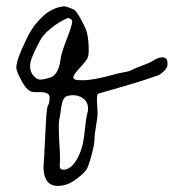

<svg xmlns="http://www.w3.org/2000/svg" viewBox="-20 -489 556 614"><path d="M292 -128.9Q292 -135.7 291 -148.4Q290 -161.1 290 -171.9Q290 -188.5 293.9 -189.5Q327.1 -199.2 358.4 -208Q389.6 -216.8 409.7 -223.1Q429.7 -229.5 445.3 -234.4Q460.9 -239.3 468.3 -242.2Q475.6 -245.1 476.6 -245.1Q489.3 -247.1 502.4 -259.8Q515.6 -272.5 515.6 -282.2Q515.6 -282.2 515.6 -282.2Q515.6 -285.2 515.6 -287.1Q515.6 -305.7 499 -305.7Q487.3 -305.7 472.7 -296.9Q463.9 -290 436 -279.8Q408.2 -269.5 402.3 -265.6Q394.5 -261.7 388.2 -260.3Q381.8 -258.8 373 -257.3Q364.3 -255.9 355.5 -253.9Q350.6 -252.9 341.8 -250Q278.3 -232.4 245.1 -232.4Q225.6 -232.4 220.7 -234.4Q214.8 -236.3 214.8 -242.2Q214.8 -251 238.3 -275.4Q260.7 -299.8 261.7 -308.6Q263.7 -315.4 263.7 -329.1Q263.7 -358.4 258.8 -381.8Q255.9 -395.5 241.7 -421.9Q227.5 -448.2 218.8 -457Q215.8 -459 203.1 -463.9Q190.4 -468.8 185.5 -468.8Q185.5 -468.8 185.5 -468.8Q147.5 -465.8 114.7 -434.6Q82 -403.3 63.5 -361.3Q32.2 -297.9 32.2 -272.5Q32.2 -263.7 44.9 -238.3Q57.6 -212.9 67.4 -204.1Q75.2 -197.3 80.1 -195.8Q85 -194.3 100.6 -194.3Q102.5 -194.3 110.4 -194.3Q111.3 -194.3 111.3 -194.3Q138.7 -194.3 138.7 -176.8Q138.7 -161.1 133.8 -152.3Q129.9 -147.5 127.4 -107.4Q125 -67.4 123 -22.9Q121.1 21.5 120.1 28.3Q119.1 36.1 119.1 43Q119.1 105.5 165 105.5Q177.7 105.5 193.4 100.6Q208 96.7 231.9 77.6Q255.9 58.6 259.8 46.9Q267.6 28.3 274.9 -1Q282.2 -30.3 282.2 -43.9Q282.2 -58.6 287.1 -85.9Q292 -113.3 292 -128.9ZM109.4 -234.4Q98.6 -234.4 90.8 -243.2Q76.2 -256.8 76.2 -277.3Q76.2 -298.8 97.7 -338.9Q103.5 -349.6 105.5 -354.5Q115.2 -376 142.1 -397.9Q168.9 -419.9 197.3 -431.6Q210.9 -428.7 210.9 -419.9Q210.9 -409.2 193.4 -363.8Q175.8 -318.4 173.8 -299.8Q167 -248 138.7 -240.2Q118.2 -234.4 109.4 -234.4ZM171.9 15.6Q171.9 2.9 169.9 -30.3Q168 -63.5 168 -80.1Q168 -104.5 171.9 -118.2Q175.8 -152.3 180.2 -165Q184.6 -177.7 193.4 -181.6Q203.1 -184.6 212.9 -184.6Q233.4 -184.6 247.6 -172.9Q261.7 -161.1 261.7 -141.6Q261.7 -133.8 258.8 -125Q253.9 -103.5 251 -70.3Q245.1 -3.9 218.8 31.2Q202.1 53.7 182.6 53.7Q170.9 53.7 170.9 41Q170.9 39.1 171.4 32.2Q171.9 25.4 171.9 15.6Z"/></svg>

Font: 辰宇落雁體 Thin
Style: Regular
Weight: 100
Designer: Written by Liu, Wei-Chen; Created by Wang, Li-Yu.
Foundry: New Value
Version: Version 1.000